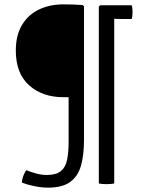

<svg xmlns="http://www.w3.org/2000/svg" viewBox="-20 -707 658 880"><path d="M294.5 -58V-261.5H271Q174.5 -261.5 113.5 -316Q52.5 -370.5 52.5 -475Q52.5 -545.5 80.8 -592.5Q109 -639.5 158.2 -663.2Q207.5 -687 271 -687Q298 -687 315.5 -686.2Q333 -685.5 359 -684L365 -678V-65.5Q365 2 351.5 51Q338 100 302.2 126.5Q266.5 153 200 153Q168.5 153 134.2 145.5Q100 138 80.5 130Q80.5 116 86.8 99.2Q93 82.5 101 73Q119 81 145.2 88Q171.5 95 194 95Q237.5 95 259 77.2Q280.5 59.5 287.5 25.5Q294.5 -8.5 294.5 -58ZM433 -677 439 -683H583.5Q587.5 -672 587.5 -651.5Q587.5 -631 583.5 -620H535.5Q527 -620 518.8 -620.2Q510.5 -620.5 503.5 -621V134Q489 137 467.5 137Q446.5 137 433 134Z"/></svg>

Font: Signika Negative SC Light
Style: Regular
Weight: 300
Designer: Anna Giedryś
Foundry: Anna Giedryś
Version: Version 2.000; ttfautohint (v1.8.3) -l 8 -r 50 -G 200 -x 9 -